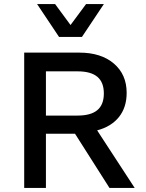

<svg xmlns="http://www.w3.org/2000/svg" viewBox="-20 -917 712 937"><path d="M486.8 -897 379.9 -736.8H268.1L161.1 -897H249L324.2 -794.9L399.9 -897ZM367.2 -660.2Q473.1 -660.2 535.6 -606.9Q598.1 -553.7 598.1 -463.9Q598.1 -392.6 560.3 -345.7Q522.5 -298.8 454.1 -280.8L637.2 0H514.2L346.2 -264.2H204.1V0H98.1V-660.2ZM358.9 -353Q423.3 -353 455.1 -379.6Q486.8 -406.2 486.8 -460.9Q486.8 -515.6 455.1 -542.2Q423.3 -568.8 358.9 -568.8H204.1V-353Z"/></svg>

Font: Work Sans Medium
Style: Regular
Weight: 500
Designer: Wei Huang
Foundry: Wei Huang
Version: Version 2.012